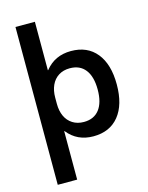

<svg xmlns="http://www.w3.org/2000/svg" viewBox="-143 -847 905 1175"><g transform="rotate(-15 309.0 -260.0)"><path d="M73 240V-760H196V-453H198Q229 -492 270 -511Q311 -530 362 -530Q466 -530 523.5 -459Q581 -388 581 -260Q581 -132 523.5 -61Q466 10 362 10Q311 10 270 -9Q229 -28 198 -67H196V240ZM328 -90Q392 -90 426 -134Q460 -178 460 -260Q460 -342 426 -386Q392 -430 328 -430Q287 -430 257 -411Q227 -392 211.5 -358Q196 -324 196 -280V-240Q196 -195 211.5 -161.5Q227 -128 257 -109Q287 -90 328 -90Z"/></g></svg>

Font: M PLUS 1 Thin SemiBold
Style: Regular
Weight: 600
Version: Version 1.001